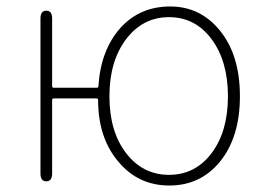

<svg xmlns="http://www.w3.org/2000/svg" viewBox="-20 -560 821 593"><path d="M347 -59Q283 -133 283 -251Q283 -256 278 -256H146Q141 -256 141 -251V-24Q141 0 123 0Q105 0 105 -24V-503Q105 -527 123 -527Q141 -527 141 -503V-294Q141 -289 146 -289H279Q284 -289 284 -294Q291 -406 353 -475Q413 -540 505.5 -540Q598 -540 658 -467Q721 -391 721 -263Q721 -135 658 -59Q598 13 503 13Q408 13 347 -59ZM502 -20Q583 -20 633.5 -87Q684 -154 684 -262.5Q684 -371 633.5 -439Q583 -507 502 -507Q421 -507 369.5 -439Q318 -371 318 -262.5Q318 -154 369.5 -87Q421 -20 502 -20Z"/></svg>

Font: Resource Han Rounded KR ExtraLight
Style: Regular
Weight: 250
Designer: Cyano Hao (round all glyphs); Ryoko NISHIZUKA 西塚涼子 (kana, bopomofo & ideographs); Paul D. Hunt (Latin, Greek & Cyrillic)
Foundry: Cyano Hao
Version: 0.990